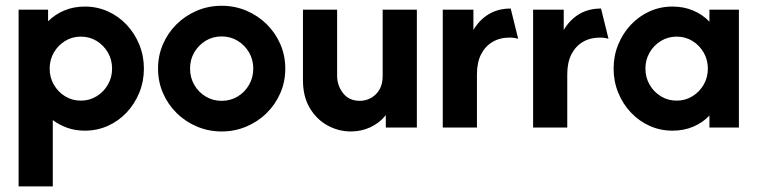

<svg xmlns="http://www.w3.org/2000/svg" viewBox="-20 -451 2679 679"><path d="M45.8 208.3V-416.7H150V-375.7Q174.3 -400 207.3 -413.9Q240.3 -427.8 279.9 -427.8Q323.4 -427.8 361.4 -410.8Q399.3 -393.8 427.8 -363.5Q456.2 -333.3 472.6 -293.4Q488.9 -253.5 488.9 -208.3Q488.9 -163.2 472.6 -123.3Q456.2 -83.3 427.8 -53.1Q399.3 -22.9 361.4 -5.9Q323.4 11.1 279.9 11.1Q246.5 11.1 218.1 1Q189.6 -9 166.7 -26.4V208.3ZM265.9 -95.1Q296.5 -95.1 321.6 -110.5Q346.7 -125.9 361.5 -151.5Q376.4 -177.1 376.4 -208.3Q376.4 -239.6 361.6 -265.2Q346.8 -290.8 321.8 -306.2Q296.8 -321.5 266.1 -321.5Q235.4 -321.5 210.3 -306.2Q185.2 -290.8 170.4 -265.2Q155.6 -239.6 155.6 -208.3Q155.6 -177.1 170.4 -151.5Q185.1 -125.9 210.2 -110.5Q235.2 -95.1 265.9 -95.1Z M763.9 13.9Q717.4 13.9 676.4 -3.5Q635.4 -20.8 604.5 -51.4Q573.7 -81.9 556.3 -122Q538.9 -162.2 538.9 -208.3Q538.9 -254.5 556.3 -294.6Q573.7 -334.8 604.5 -365.3Q635.4 -395.8 676.4 -413.2Q717.4 -430.6 763.9 -430.6Q810.4 -430.6 851.4 -413.2Q892.4 -395.8 923.2 -365.3Q954.1 -334.8 971.5 -294.6Q988.9 -254.5 988.9 -208.3Q988.9 -162.2 971.5 -122Q954.1 -81.9 923.2 -51.4Q892.4 -20.8 851.4 -3.5Q810.4 13.9 763.9 13.9ZM763.9 -94.4Q795.1 -94.4 820.5 -109.7Q845.8 -125 860.8 -151Q875.7 -176.9 875.7 -208.6Q875.7 -240.3 860.6 -265.9Q845.6 -291.5 820.3 -306.9Q795 -322.2 763.8 -322.2Q732.6 -322.2 707.4 -306.9Q682.2 -291.5 667.1 -265.9Q652.1 -240.3 652.1 -208.6Q652.1 -176.9 667 -151Q681.9 -125 707.3 -109.7Q732.6 -94.4 763.9 -94.4Z M1220.8 13.9Q1177.1 13.9 1138.2 -7.4Q1099.4 -28.7 1075.4 -69.2Q1051.4 -109.7 1051.4 -167.4V-416.7H1172.2V-183.3Q1172.2 -148.3 1193.3 -121.4Q1214.5 -94.4 1252.7 -94.4Q1273.6 -94.4 1292 -104.6Q1310.4 -114.7 1321.9 -134.2Q1333.3 -153.8 1333.3 -181.9V-416.7H1454.2V0H1344.4V-43.8Q1322.2 -16 1289.9 -1Q1257.6 13.9 1220.8 13.9Z M1545.8 0V-416.7H1654.2V-345.1Q1675.7 -381.2 1708.7 -401Q1741.7 -420.8 1786.1 -420.8L1812.5 -313.9Q1805.6 -316 1797.9 -317Q1790.3 -318.1 1782.6 -318.1Q1747.9 -318.1 1721.9 -302.8Q1695.8 -287.5 1681.2 -258.7Q1666.7 -229.9 1666.7 -188.2V0Z M1865.3 0V-416.7H1973.6V-345.1Q1995.1 -381.2 2028.1 -401Q2061.1 -420.8 2105.6 -420.8L2131.9 -313.9Q2125 -316 2117.4 -317Q2109.7 -318.1 2102.1 -318.1Q2067.4 -318.1 2041.3 -302.8Q2015.3 -287.5 2000.7 -258.7Q1986.1 -229.9 1986.1 -188.2V0Z M2358.3 11.1Q2315 11.1 2277.3 -5.9Q2239.6 -22.9 2211.1 -53.1Q2182.6 -83.3 2166.3 -123.3Q2150 -163.2 2150 -208.3Q2150 -253.5 2166.3 -293.4Q2182.6 -333.3 2211.1 -363.5Q2239.6 -393.8 2277.3 -410.8Q2315 -427.8 2358.3 -427.8Q2398.6 -427.8 2431.9 -413.5Q2465.3 -399.3 2488.9 -374.3V-416.7H2593.1V0H2488.9V-42.4Q2465.3 -17.4 2431.9 -3.1Q2398.6 11.1 2358.3 11.1ZM2372.8 -95.1Q2403.5 -95.1 2428.6 -110.5Q2453.7 -125.9 2468.5 -151.5Q2483.3 -177.1 2483.3 -208.3Q2483.3 -239.6 2468.5 -265.2Q2453.7 -290.8 2428.7 -306.2Q2403.7 -321.5 2373 -321.5Q2342.4 -321.5 2317.3 -306.2Q2292.2 -290.8 2277.3 -265.2Q2262.5 -239.6 2262.5 -208.3Q2262.5 -177.1 2277.3 -151.5Q2292.1 -125.9 2317.1 -110.5Q2342.1 -95.1 2372.8 -95.1Z"/></svg>

Font: Afacad Flux
Style: Regular
Weight: 400
Designer: Kristian Moeller
Foundry: Dicotype
Version: Version 1.100